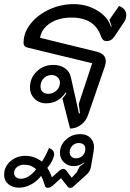

<svg xmlns="http://www.w3.org/2000/svg" viewBox="-42 -613 631 929"><path d="M260 -136Q274 -151 279 -164L276 -166Q259 -140 235 -126.5Q211 -113 182 -113Q148 -113 125.5 -135Q103 -157 103 -190Q103 -236 136 -267.5Q169 -299 216 -299Q249 -299 272 -283Q295 -267 301 -239L340 -64L345 -65L339 -110L404 -307L94 -382Q72 -386 72 -406Q72 -455 106 -498Q140 -541 196 -567Q252 -593 315 -593Q378 -593 429 -562Q480 -531 495 -483L498 -485Q495 -497 487 -517L534 -584Q551 -578 560 -566.5Q569 -555 569 -540Q569 -519 555 -501L510 -434Q495 -414 475 -414Q455 -414 448 -434Q432 -482 396 -505Q360 -528 304 -528Q243 -528 201 -501Q159 -474 152 -430L426 -363Q470 -352 470 -316Q470 -306 465 -291L385 -59Q375 -28 350.5 -9.5Q326 9 297 9ZM248 -213Q248 -229 236.5 -239.5Q225 -250 208 -250Q185 -250 169.5 -234Q154 -218 154 -195Q154 -178 164.5 -168.5Q175 -159 192 -159Q215 -159 231.5 -175Q248 -191 248 -213ZM-22 233Q-22 194 8 167.5Q38 141 82 141Q123 141 161 169Q181 138 195 103Q220 112 220 134Q220 142 215 154Q204 180 187 199Q203 225 209 245L246 212Q256 204 263 204Q271 204 278 211L305 247L329 221L343 193L366 176L365 173Q341 191 315 191Q287 191 267.5 172.5Q248 154 248 127Q248 89 277 62.5Q306 36 346 36Q377 36 395 53.5Q413 71 413 100Q413 105 411 119L398 195Q393 217 380 229L315 288Q307 296 298 296Q289 296 283 287L253 249L211 287Q198 296 189 296Q177 296 174 281Q165 252 157 238Q137 264 108.5 279.5Q80 295 51 295Q18 295 -2 278Q-22 261 -22 233ZM371 108Q371 94 362.5 86.5Q354 79 339 79Q321 79 308 92Q295 105 295 124Q295 137 303.5 145Q312 153 326 153Q345 153 358 140Q371 127 371 108ZM133 206Q119 194 105.5 189Q92 184 75 184Q54 184 40 195.5Q26 207 26 224Q26 236 35 244Q44 252 58 252Q97 252 133 206Z"/></svg>

Font: K2D Light
Style: Italic
Weight: 300
Italic angle: -10°
Designer: Katatrad Aksorn Co.,Ltd.
Foundry: Cadson Demak Co.,Ltd.
Version: Version 1.000; ttfautohint (v1.6)